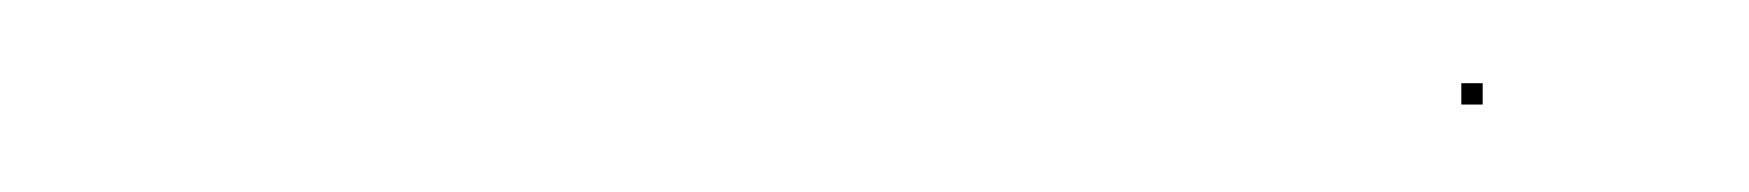

<svg xmlns="http://www.w3.org/2000/svg" viewBox="-20 -164 410 45"><path d="M322.5 -139.5H327.5V-144.5H322.5Z"/></svg>

Font: FRB American Cursive Just Endings
Style: Italic
Weight: 400
Italic angle: -25°
Version: Version 2.0;Modular Font Editor K font №1